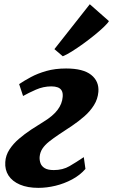

<svg xmlns="http://www.w3.org/2000/svg" viewBox="-20 -898 546 928"><path d="M165.5 10Q113 10 76.2 -5.8Q39.5 -21.5 21.2 -49.5Q3 -77.5 5.5 -115Q7.5 -147.5 25.8 -175.5Q44 -203.5 71.8 -227.2Q99.5 -251 131 -271.8Q162.5 -292.5 192 -310.5Q235.5 -337 258 -366.5Q280.5 -396 283 -430Q284.5 -449 278.2 -460Q272 -471 259 -475.8Q246 -480.5 228.5 -480.5Q189.5 -480.5 153.2 -464.5Q117 -448.5 91.5 -434L72.5 -491.5Q97 -508 129.5 -525.5Q162 -543 204.2 -555Q246.5 -567 299.5 -567Q382 -567 420.8 -536Q459.5 -505 455.5 -454Q452.5 -419 434.2 -389.8Q416 -360.5 388 -336Q360 -311.5 328.2 -290Q296.5 -268.5 267 -249.5Q238.5 -230.5 217.5 -213.8Q196.5 -197 185 -179.5Q173.5 -162 171.5 -139.5Q170.5 -123.5 175.8 -109Q181 -94.5 196.2 -85.2Q211.5 -76 240 -76Q283.5 -76 316 -95Q348.5 -114 385 -138.5L393 -81.5Q366.5 -51 328.5 -30.8Q290.5 -10.5 248.2 -0.2Q206 10 165.5 10ZM243 -660.5 414 -877.5 506.5 -796Q501 -786 482.2 -768Q463.5 -750 437 -728.5Q410.5 -707 381.8 -686.2Q353 -665.5 327 -649.2Q301 -633 283.5 -626Z"/></svg>

Font: Merriweather 20pt Black
Style: Italic
Weight: 900
Italic angle: -7.8°
Version: Version 2.101